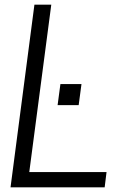

<svg xmlns="http://www.w3.org/2000/svg" viewBox="-20 -800 531 820"><path d="M316 -351H226L238 -441H328ZM427 0H25L127 -780H199L105 -65H435Z"/></svg>

Font: Tanohe Sans
Style: Italic
Weight: 400
Designer: Village Type and Design LLC & Cristiano Sobral
Foundry: Cooper Hewitt Smithsonian Design Museum
Version: Version 1.00;September 29, 2021;FontCreator 13.0.0.2655 64-b